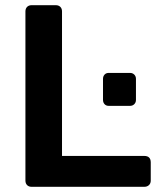

<svg xmlns="http://www.w3.org/2000/svg" viewBox="-20 -720 627 740"><path d="M102 0Q91 0 84.5 -6.5Q78 -13 78 -24V-676Q78 -687 84.5 -693.5Q91 -700 102 -700H195Q206 -700 212.5 -693.5Q219 -687 219 -676V-119H536Q561 -119 561 -94V-24Q561 -13 554 -6.5Q547 0 536 0ZM399 -312Q389 -312 383 -318.5Q377 -325 377 -335V-416Q377 -426 383 -432.5Q389 -439 399 -439H481Q491 -439 497.5 -432.5Q504 -426 504 -416V-335Q504 -325 497.5 -318.5Q491 -312 481 -312Z"/></svg>

Font: Fz Rubik Med
Style: Regular
Weight: 500
Designer: Hubert and Fischer
Foundry: Hubert and Fischer
Version: Vit hóa bi FontZin.com